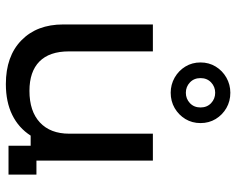

<svg xmlns="http://www.w3.org/2000/svg" viewBox="-96 -712 818 665"><g transform="rotate(90 312.5 -379.0)"><path d="M270.8 9.2Q174.2 9.2 119.2 -44.6Q64.2 -98.3 64.2 -189.2V-500H157.5V-209.2Q157.5 -141.7 192.5 -107.1Q227.5 -72.5 294.2 -72.5Q365 -72.5 403.8 -108.8Q442.5 -145 442.5 -210V-500H535.8V-96.7H584.2V0H484.2V-76.7H449.2Q422.5 -35 377.5 -12.9Q332.5 9.2 270.8 9.2ZM300.8 -561.7Q272.5 -561.7 248.3 -575.4Q224.2 -589.2 210 -612.5Q195.8 -635.8 195.8 -665Q195.8 -694.2 210 -717.5Q224.2 -740.8 248.3 -754.6Q272.5 -768.3 300.8 -768.3Q330 -768.3 353.8 -754.6Q377.5 -740.8 391.7 -717.5Q405.8 -694.2 405.8 -665Q405.8 -635.8 391.7 -612.5Q377.5 -589.2 353.8 -575.4Q330 -561.7 300.8 -561.7ZM300.8 -614.2Q321.7 -614.2 336.7 -628.3Q351.7 -642.5 351.7 -665Q351.7 -687.5 336.7 -701.7Q321.7 -715.8 300.8 -715.8Q280 -715.8 265 -701.7Q250 -687.5 250 -665Q250 -642.5 265 -628.3Q280 -614.2 300.8 -614.2Z"/></g></svg>

Font: Funnel Display
Style: Regular
Weight: 400
Designer: NORD ID, Kristian Moeller
Foundry: Dicotype
Version: Version 1.000